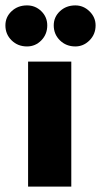

<svg xmlns="http://www.w3.org/2000/svg" viewBox="-72 -691 374 711"><path d="M192 -463V0H32V-463ZM127 -597Q127 -628 150 -649.5Q173 -671 207 -671Q237 -671 259.5 -649Q282 -627 282 -597Q282 -564 259.5 -541.5Q237 -519 207 -519Q173 -519 150 -541.5Q127 -564 127 -597ZM-52 -597Q-52 -628 -29 -649.5Q-6 -671 28 -671Q59 -671 81 -649.5Q103 -628 103 -597Q103 -564 81 -541.5Q59 -519 28 -519Q-6 -519 -29 -541.5Q-52 -564 -52 -597Z"/></svg>

Font: Lineal Heavy
Style: Regular
Weight: 900
Designer: Created by Frank Adebiaye with contributions from Anton Moglia & Ariel Martín Pérez
Created by Frank ADEBIAYE with FontF
Foundry: Velvetyne Type Foundry
Version: Version 2.000